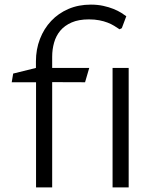

<svg xmlns="http://www.w3.org/2000/svg" viewBox="-20 -812 668 832"><path d="M136.2 -455.6H30.8L37.1 -493.2L135.7 -517.6V-545.9Q135.7 -598.1 153.1 -643.1Q170.4 -688 201.7 -721.2Q232.9 -754.4 276.6 -773.2Q320.3 -792 373.5 -792Q402.8 -792 427.5 -786.6Q452.1 -781.2 471.4 -773.4Q490.7 -765.6 504.9 -756.8Q519 -748 527.3 -741.7L507.8 -689.9L498 -685.1Q487.3 -692.4 474.6 -700.2Q461.9 -708 446 -714.1Q430.2 -720.2 410.2 -724.1Q390.1 -728 365.2 -728Q320.8 -728 290.3 -714.6Q259.8 -701.2 241.2 -679Q222.7 -656.7 214.4 -627.4Q206.1 -598.1 206.1 -566.4V-517.6H366.7L348.6 -455.6L206.1 -456.1V0H136.2ZM467.8 -517.6H537.6V0H467.8Z"/></svg>

Font: Proza Libre
Style: Light
Weight: 300
Designer: Jasper de Waard
Foundry: Jasper de Waard
Version: Version 1.000; ttfautohint (v1.4.1.8-43bc)